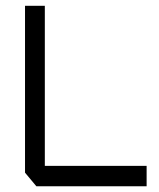

<svg xmlns="http://www.w3.org/2000/svg" viewBox="-20 -646 548 663"><path d="M66.4 -49.8V-626H134.8V-73.2H486.3V-2.9H105.5Z"/></svg>

Font: Poor Story
Style: Regular
Weight: 400
Designer: YoonDesign Inc.
Foundry: YoonDesign Inc.
Version: Version 3.00